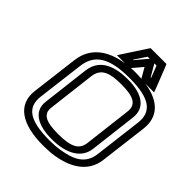

<svg xmlns="http://www.w3.org/2000/svg" viewBox="-241 -1000 1179 1179"><g transform="rotate(45 349.0 -410.0)"><path d="M646 -474 608 -166C597 -69 524 -37 430 -22C401 -17 372 -15 340 -15C166 -15 99 -62 111 -166L149 -473C163 -584 242 -634 416 -634C592 -634 660 -584 646 -474ZM378 -683 383 -688 433 -747 467 -688 471 -682C455 -683 439 -684 422 -684C407 -684 392 -684 378 -683ZM303 -678H334C197 -658 113 -588 99 -473L61 -166C45 -35 145 35 334 35C368 35 401 33 432 28C533 11 643 -38 658 -166L696 -474C710 -588 643 -658 509 -678H544H585L571 -715L521 -842L515 -855H500H393H378L369 -842L286 -715L262 -678H303ZM460 -805H479L509 -728H505L460 -805ZM351 -728 402 -805H420L355 -728H351ZM409 -571C522 -571 561 -543 552 -476L515 -167C507 -106 462 -80 350 -80C236 -80 197 -106 205 -167L242 -476C252 -555 314 -571 409 -571ZM415 -621C314 -621 207 -594 192 -476L155 -167C144 -78 216 -30 344 -30C470 -30 554 -78 565 -167L602 -476C614 -569 543 -621 415 -621Z"/></g></svg>

Font: Gamestation Text Outline
Style: Italic
Weight: 400
Designer: Jonas Hecksher
Foundry: Jonas Hecksher, Playtypeª, e-types AS
Version: Version 1.003